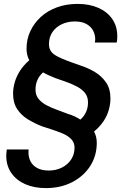

<svg xmlns="http://www.w3.org/2000/svg" viewBox="-20 -732 636 984"><path d="M215 232Q155 232 109.5 212Q64 192 38 154.5Q12 117 12 66Q12 58 13 50Q14 42 15 34H127Q126 38 126 42Q126 46 126 51Q126 75 137 96Q148 117 171.5 129.5Q195 142 230 142Q267 142 297 127Q327 112 344.5 85.5Q362 59 362 25Q362 -7 336 -27Q323 -39 297 -49.5Q271 -60 243.5 -69Q216 -78 197 -84Q158 -99 123.5 -120Q89 -141 68 -173Q47 -205 47 -252Q47 -280 55.5 -310Q64 -340 82.5 -369Q101 -398 130 -423Q116 -450 116 -483Q116 -531 135.5 -572.5Q155 -614 189.5 -645.5Q224 -677 272 -694.5Q320 -712 378 -712Q438 -712 483.5 -692Q529 -672 555 -635Q581 -598 581 -547Q581 -539 580.5 -530.5Q580 -522 578 -514H466Q467 -519 467.5 -523Q468 -527 468 -530Q468 -555 457 -575.5Q446 -596 423 -609Q400 -622 363 -622Q327 -622 297 -608Q267 -594 249 -568Q231 -542 231 -506Q231 -473 255 -455Q269 -444 294.5 -433Q320 -422 348 -412Q376 -402 396 -395Q433 -383 467 -362.5Q501 -342 523.5 -309.5Q546 -277 546 -228Q546 -198 537 -167Q528 -136 509 -108.5Q490 -81 462 -58Q476 -32 476 0Q476 66 442.5 118.5Q409 171 350 201.5Q291 232 215 232ZM392 -119Q412 -137 421.5 -159Q431 -181 431 -207Q431 -236 416 -255Q401 -274 376 -287.5Q351 -301 321.5 -311.5Q292 -322 263 -332Q246 -339 230 -346Q214 -353 201 -361Q182 -345 172 -322.5Q162 -300 162 -273Q162 -245 177 -226Q192 -207 217 -193.5Q242 -180 271.5 -169.5Q301 -159 329 -148Q347 -143 363.5 -135Q380 -127 392 -119Z"/></svg>

Font: Rethink Sans Medium
Style: Italic
Weight: 500
Italic angle: -10°
Designer: The Rethink Sans project authors (Hans Thiessen). DM Sans designed by Colophon Foundry.
Foundry: Rethink Communications LLC
Version: Version 1.001